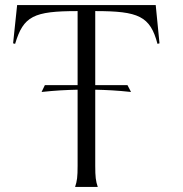

<svg xmlns="http://www.w3.org/2000/svg" viewBox="-20 -742 725 762"><path d="M278 0H368C360 -24 358 -40 358 -84V-386C402 -385 445 -383 500 -377L486 -404H358V-698C530 -698 576 -678 605 -568L613 -570L598 -722H48L32 -570L40 -568C73 -678 113 -698 288 -698V-404H158L145 -377C201 -383 241 -385 288 -386V-84C288 -40 286 -24 278 0Z"/></svg>

Font: Sinistre
Style: Regular
Weight: 400
Designer: Jules Durand
Foundry: Collletttivo
Version: Version 69.420;Glyphs 3.2 (3217)